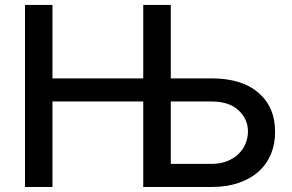

<svg xmlns="http://www.w3.org/2000/svg" viewBox="-20 -747 1166 767"><path d="M79.9 0V-727.3H189.6V-433.9H552.2V-727.3H662.3V-433.9H824.6Q946.4 -433.9 1012.8 -376.1Q1079.5 -318.2 1078.8 -220.5Q1079.2 -171.9 1062.3 -131.4Q1045.5 -90.9 1012.8 -61.6Q980.1 -32.3 932.7 -16.2Q885.3 0 824.6 0H552.2V-341.6H189.6V0ZM662.3 -92.3H824.6Q859.7 -92.3 887.1 -103.2Q914.4 -114 932.9 -131.9Q951.3 -149.9 960.9 -173.3Q970.5 -196.7 970.5 -221.9Q970.5 -271.3 932.9 -306.5Q895.2 -341.6 824.6 -341.6H662.3Z"/></svg>

Font: Inter P Medium
Style: Regular
Weight: 500
Designer: Rasmus Andersson
Foundry: rsms
Version: Version 3.018;git-588b23468